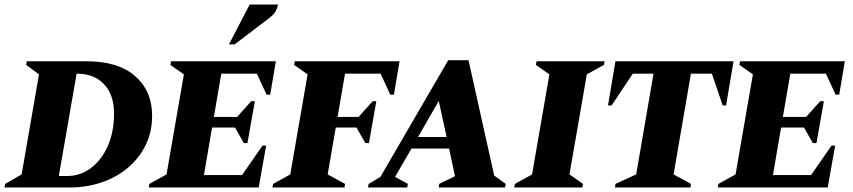

<svg xmlns="http://www.w3.org/2000/svg" viewBox="-50 -832 3784 852"><path d="M-30 0 -27 -16 46 -58 123 -502 66 -544 69 -560H335Q475 -560 550 -494Q625 -428 625 -319Q625 -247 596.5 -188.5Q568 -130 517.5 -87.5Q467 -45 400.5 -22.5Q334 0 258 0ZM292 -505H290L211 -51H249Q306 -51 353 -86Q400 -121 428 -183.5Q456 -246 456 -329Q456 -411 412 -458Q368 -505 292 -505Z M610 0 613 -16 689 -58 766 -502 706 -544 709 -560H1174L1149 -412H1133L1090 -505H932L899 -313H1002L1065 -383H1081L1048 -197H1032L993 -266H891L855 -55H1024L1115 -186H1131L1098 0ZM966 -635 1058 -812H1184Q1181 -797 1173 -782Q1165 -767 1141 -749L991 -635Z M1159 0 1162 -16 1238 -58 1315 -502 1255 -544 1258 -560H1723L1698 -412H1682L1639 -505H1481L1448 -313H1541L1604 -383H1620L1587 -197H1571L1532 -266H1440L1404 -58L1481 -16L1479 0Z M1583 0 1586 -16 1638 -47 1939 -565H2029L2143 -53L2194 -16L2191 0H1897L1899 -16L1969 -50L1943 -173H1776L1703 -47L1760 -16L1757 0ZM1805 -224H1932L1897 -384Z M2232 0 2235 -16 2311 -58 2388 -502 2328 -544 2331 -560H2633L2630 -544L2554 -502L2477 -58L2537 -16L2534 0Z M2679 0 2681 -16 2773 -58 2850 -505H2758L2664 -364H2648L2681 -560H3205L3172 -364H3157L3109 -505H3016L2939 -58L3016 -16L3014 0Z M3135 0 3138 -16 3214 -58 3291 -502 3231 -544 3234 -560H3699L3674 -412H3658L3615 -505H3457L3424 -313H3527L3590 -383H3606L3573 -197H3557L3518 -266H3416L3380 -55H3549L3640 -186H3656L3623 0Z"/></svg>

Font: Spectral SC ExtraBold
Style: Italic
Weight: 800
Italic angle: -10°
Designer: Jean-Baptiste Levee
Foundry: Production Type
Version: Version 2.001